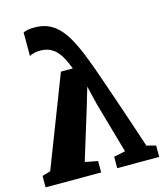

<svg xmlns="http://www.w3.org/2000/svg" viewBox="-121 -895 839 983"><g transform="rotate(-15 299.0 -403.0)"><path d="M154.5 -805.5Q212.5 -805.5 253 -777.2Q293.5 -749 324 -695.2Q354.5 -641.5 383 -564.5Q385.5 -559 397.8 -524.8Q410 -490.5 428.2 -437.8Q446.5 -385 468 -322Q489.5 -259 511.2 -194.2Q533 -129.5 551.5 -73L600 -60.5V0H377.5V-60.5L438.5 -73L362 -341.5L337.5 -443L307.5 -341.5L225 -73.5L292.5 -60.5V0H-2V-60.5L42 -73.5L227 -552H290Q278 -584 265 -608.5Q252 -633 235.8 -649.8Q219.5 -666.5 198.8 -675Q178 -683.5 151.5 -683.5Q133.5 -683.5 117.5 -679.2Q101.5 -675 94.5 -670V-795Q104.5 -800.5 119.8 -803Q135 -805.5 154.5 -805.5Z"/></g></svg>

Font: Merriweather 28pt Black
Style: Regular
Weight: 900
Version: Version 2.100